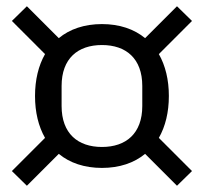

<svg xmlns="http://www.w3.org/2000/svg" viewBox="-20 -656 652 614"><path d="M306 -119C362 -119 409 -135 444 -164L546 -62L594 -109L488 -215C509 -252 520 -297 520 -349C520 -401 509 -446 488 -483L594 -589L546 -636L444 -534C409 -563 362 -579 306 -579C250 -579 203 -563 168 -534L66 -636L18 -589L124 -483C103 -446 92 -401 92 -349C92 -297 103 -252 124 -215L18 -109L66 -62L168 -164C203 -135 250 -119 306 -119ZM306 -186C229 -186 177 -229 177 -317V-381C177 -469 229 -512 306 -512C383 -512 435 -469 435 -381V-317C435 -229 383 -186 306 -186Z"/></svg>

Font: IBM Plex Thai Looped
Style: Regular
Weight: 400
Designer: Mike Abbink, Paul van der Laan, Pieter van Rosmalen, Ben Mitchell, Mark Frömberg
Foundry: Bold Monday
Version: Version 1.0